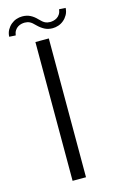

<svg xmlns="http://www.w3.org/2000/svg" viewBox="-147 -904 568 954"><g transform="rotate(-15 137.0 -427.0)"><path d="M102 -714H171V0H102ZM128 -793Q112 -810 100.5 -815.5Q89 -821 75 -821Q67 -821 58 -819Q49 -817 40 -811.5Q31 -806 24.5 -796Q18 -786 16 -771L-17 -773Q-16 -793 -7.5 -808Q1 -823 13.5 -833.5Q26 -844 41 -849Q56 -854 71 -854Q94 -854 112 -845Q130 -836 146 -819Q162 -802 173.5 -796.5Q185 -791 199 -791Q206 -791 215.5 -793Q225 -795 234 -800.5Q243 -806 249.5 -816Q256 -826 258 -841L291 -839Q290 -819 281.5 -804Q273 -789 260.5 -778.5Q248 -768 233 -763Q218 -758 203 -758Q180 -758 162 -767.5Q144 -777 128 -793Z"/></g></svg>

Font: Josefin Sans
Style: Regular
Weight: 400
Designer: Santiago Orozco
Foundry: Typemade
Version: Version 1.0